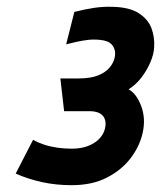

<svg xmlns="http://www.w3.org/2000/svg" viewBox="-20 -532 472 563"><path d="M174 -402Q190 -406 205.5 -409.5Q221 -413 238 -415Q255 -417 274 -415Q285 -414 294 -410.5Q303 -407 308.5 -400.5Q314 -394 316.5 -384.5Q319 -375 316 -362Q313 -348 301.5 -334Q290 -320 268 -311Q246 -302 210 -302H157L168 -206H242Q257 -206 267.5 -202Q278 -198 283.5 -190Q289 -182 289.5 -171.5Q290 -161 286 -149Q281 -134 268 -122Q255 -110 235.5 -103Q216 -96 190 -96Q169 -96 148 -99Q127 -102 109 -108Q91 -114 77 -122L26 -23Q62 -7 103 2Q144 11 190 11Q250 11 293 -11Q336 -33 362.5 -67.5Q389 -102 398 -141Q408 -184 394 -221Q380 -258 357 -270Q379 -284 395 -305Q411 -326 421 -349.5Q431 -373 432 -393Q434 -423 424 -449.5Q414 -476 386.5 -493.5Q359 -511 310 -512Q283 -513 256 -509Q229 -505 198 -497Z"/></svg>

Font: Advent Pro
Style: Italic
Weight: 400
Italic angle: -12°
Designer: VivaRado, Andreas Kalpakidis
Foundry: VivaRado, Andreas Kalpakidis
Version: Version 3.000